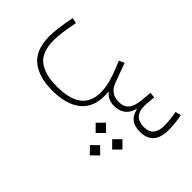

<svg xmlns="http://www.w3.org/2000/svg" viewBox="-88 -657 1397 1397"><g transform="rotate(45 610.0 41.5)"><path d="M968.8 233.4 1022 180.2 968.8 127.4 916 180.2ZM798.8 233.4 852.1 180.2 798.8 127.4 746.1 180.2ZM884.3 378.4 937.5 325.2 884.3 272.5 831.5 325.2ZM754.4 0C820.3 0 868.7 -34.2 884.8 -99.1H889.6C903.3 -33.2 946.8 0 1019.5 0C1111.3 0 1159.7 -51.3 1159.7 -159.2C1159.7 -178.7 1158.2 -201.7 1155.8 -228C1153.3 -253.9 1149.9 -276.9 1145.5 -296.4L1101.6 -286.1C1105 -268.6 1108.4 -247.1 1111.3 -222.2C1113.8 -196.8 1115.2 -175.8 1115.2 -159.7C1115.2 -83 1082.5 -44.9 1016.6 -44.9C943.8 -44.9 909.7 -85.9 909.7 -153.8C909.7 -161.1 910.2 -168.9 910.6 -177.2L917 -251L874.5 -255.4L867.2 -174.8C858.9 -83 825.2 -44.9 758.3 -44.9C695.8 -44.9 661.1 -76.2 642.1 -127.4L587.4 -276.4L546.4 -258.3C572.3 -196.8 590.8 -147 601.6 -108.4C611.8 -69.8 617.2 -35.2 617.2 -4.4C617.2 142.1 518.1 193.8 357.4 193.8C276.4 193.8 214.4 177.2 170.9 144C127.4 110.4 105.5 52.7 105.5 -29.3C105.5 -51.3 107.4 -77.6 111.3 -108.9C115.2 -139.6 122.1 -180.7 132.3 -231L89.8 -239.3C69.8 -139.6 62.5 -77.1 62.5 -27.8C62.5 66.4 88.9 134.8 141.1 176.3C193.4 217.8 266.1 238.8 358.4 238.8C420.4 238.8 474.6 229 521.5 209.5C614.7 169.9 654.3 92.8 654.3 0.5C654.3 -13.7 653.3 -28.3 651.9 -43.5L654.8 -45.9C677.7 -16.6 709 0 754.4 0Z"/></g></svg>

Font: Estedad ExtraLight
Style: Regular
Weight: 200
Designer: Amin Abedi
Version: Version 7.3